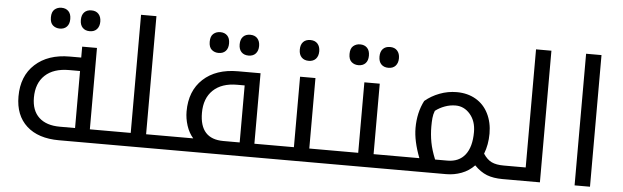

<svg xmlns="http://www.w3.org/2000/svg" viewBox="-48 -932 3580 1104"><g transform="rotate(5 1742.0 -380.0)"><path d="M318.8 0Q198.7 0 131.8 -60.8Q64.9 -121.6 64.9 -231Q64.9 -349.1 139.2 -417Q213.4 -484.9 338.9 -484.9H404.8V-547.9H490.2V-78.1H604Q608.9 -78.1 608.9 -74.2V-4.9Q608.9 0 604 0ZM404.8 -78.1V-407.2H341.8Q252 -407.2 202.9 -361.1Q153.8 -314.9 153.8 -231.9Q153.8 -157.2 196.3 -117.7Q238.8 -78.1 316.9 -78.1ZM267.1 -640.1Q243.7 -640.1 227.3 -654.3Q210.9 -668.5 210.9 -700.2Q210.9 -731.9 227.3 -746.1Q243.7 -760.3 267.1 -760.3Q292.5 -760.3 307.6 -744.9Q322.8 -729.5 322.8 -700.2Q322.8 -671.4 307.9 -655.8Q293 -640.1 267.1 -640.1ZM439.9 -640.1Q414.1 -640.1 398.9 -655.8Q383.8 -671.4 383.8 -700.2Q383.8 -729 398.7 -744.6Q413.6 -760.3 439.9 -760.3Q466.8 -760.3 481.4 -743.9Q496.1 -727.5 496.1 -700.2Q496.1 -672.9 481.4 -656.5Q466.8 -640.1 439.9 -640.1Z M594.2 0Q589.4 0 589.4 -4.9V-74.2Q589.4 -78.1 594.2 -78.1H726.1V-759.8H814.9V-78.1H945.3Q950.2 -78.1 950.2 -74.2V-4.9Q950.2 0 945.3 0Z M1355 -78.1V-407.2H1312Q1222.7 -407.2 1173.3 -360.1Q1124 -313 1124 -229Q1124 -78.1 1260.7 -78.1ZM935.1 0Q930.2 0 930.2 -4.9V-74.2Q930.2 -78.1 935.1 -78.1H1086.9Q1061.5 -106.9 1048.3 -147.9Q1035.2 -189 1035.2 -229Q1035.2 -348.1 1109.1 -416.5Q1183.1 -484.9 1309.1 -484.9H1439.9V-78.1H1545.9Q1548.8 -78.1 1550.3 -75.7L1550.8 -73.2V-3.9Q1550.8 0 1545.9 0ZM1189 -580.1Q1165.5 -580.1 1149.2 -594.2Q1132.8 -608.4 1132.8 -640.1Q1132.8 -671.9 1149.2 -686Q1165.5 -700.2 1189 -700.2Q1214.4 -700.2 1229.5 -684.8Q1244.6 -669.4 1244.6 -640.1Q1244.6 -611.3 1229.7 -595.7Q1214.8 -580.1 1189 -580.1ZM1361.8 -580.1Q1335.9 -580.1 1320.8 -595.7Q1305.7 -611.3 1305.7 -640.1Q1305.7 -668.9 1320.6 -684.6Q1335.4 -700.2 1361.8 -700.2Q1388.7 -700.2 1403.3 -683.8Q1418 -667.5 1418 -640.1Q1418 -612.8 1403.3 -596.4Q1388.7 -580.1 1361.8 -580.1Z M1536.1 0Q1531.2 0 1531.2 -4.9V-74.2Q1531.2 -78.1 1536.1 -78.1H1668V-484.9H1756.8V-78.1H1887.2Q1892.1 -78.1 1892.1 -74.2V-4.9Q1892.1 0 1887.2 0ZM1709 -580.1Q1683.1 -580.1 1668 -595.7Q1652.8 -611.3 1652.8 -640.1Q1652.8 -668.9 1667.7 -684.6Q1682.6 -700.2 1709 -700.2Q1735.8 -700.2 1750.5 -683.8Q1765.1 -667.5 1765.1 -640.1Q1765.1 -612.8 1750.5 -596.4Q1735.8 -580.1 1709 -580.1Z M1877 0Q1872.1 0 1872.1 -4.9V-74.2Q1872.1 -78.1 1877 -78.1H2039.1V-484.9H2127.9V-78.1H2277.8Q2282.7 -78.1 2282.7 -74.2V-4.9Q2282.7 0 2277.8 0ZM1996.1 -580.1Q1972.7 -580.1 1956.3 -594.2Q1939.9 -608.4 1939.9 -640.1Q1939.9 -671.9 1956.3 -686Q1972.7 -700.2 1996.1 -700.2Q2021.5 -700.2 2036.6 -684.8Q2051.8 -669.4 2051.8 -640.1Q2051.8 -611.3 2036.9 -595.7Q2022 -580.1 1996.1 -580.1ZM2168.9 -580.1Q2143.1 -580.1 2127.9 -595.7Q2112.8 -611.3 2112.8 -640.1Q2112.8 -668.9 2127.7 -684.6Q2142.6 -700.2 2168.9 -700.2Q2195.8 -700.2 2210.4 -683.8Q2225.1 -667.5 2225.1 -640.1Q2225.1 -612.8 2210.4 -596.4Q2195.8 -580.1 2168.9 -580.1Z M2268.1 0Q2263.2 0 2263.2 -4.9V-74.2Q2263.2 -78.1 2268.1 -78.1H2392.1Q2355 -174.8 2355 -249Q2355 -338.4 2391.1 -408.2Q2427.7 -439 2475.1 -457Q2522.5 -475.1 2573.7 -475.1Q2636.2 -475.1 2683.6 -447.5Q2731 -419.9 2756.3 -369.1Q2781.7 -318.4 2781.7 -253.9Q2781.7 -189.9 2760.7 -136.2Q2782.2 -103.5 2808.8 -90.8Q2835.4 -78.1 2878.9 -78.1H2883.8Q2889.2 -78.1 2889.2 -74.2V-4.9Q2889.2 0 2883.8 0H2878.9Q2825.7 0 2788.1 -14.6Q2750.5 -29.3 2715.8 -64.9Q2684.1 -31.7 2641.8 -15.9Q2599.6 0 2553.7 0ZM2444.8 -266.1Q2444.8 -219.7 2453.1 -175Q2461.4 -130.4 2482.9 -78.1H2553.7Q2620.6 -78.1 2656.2 -123.5Q2691.9 -168.9 2691.9 -254.9Q2691.9 -317.9 2657.5 -357.9Q2623 -397.9 2573.7 -397.9Q2542 -397.9 2511.5 -386.7Q2481 -375.5 2457 -356.9Q2448.7 -335.9 2446.8 -314.2Q2444.8 -292.5 2444.8 -266.1Z M2874 0Q2869.1 0 2869.1 -4.9V-74.2Q2869.1 -78.1 2874 -78.1H3005.9V-759.8H3094.7V0Z M3294.9 -759.8H3383.8V0H3294.9Z"/></g></svg>

Font: Noto Kufi Arabic
Style: Regular
Weight: 400
Designer: Monotype Design team
Foundry: Monotype Imaging Inc.
Version: Version 1.02